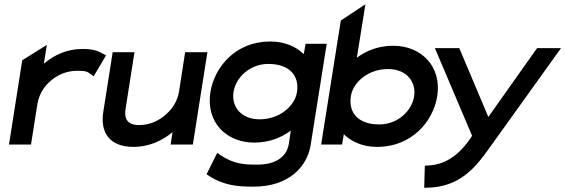

<svg xmlns="http://www.w3.org/2000/svg" viewBox="-20 -676 2644 898"><path d="M22 0H125L155 -190C163 -238 189 -276 222 -302C251 -326 292 -345 341 -345C386 -345 389 -340 404 -329L418 -319L476 -417L463 -424C438 -436 424 -447 365 -447C291 -447 231 -417 185 -378L199 -466L84 -394Z M463 -152C448 -58 491 11 604 11C679 11 740 -19 787 -58L778 0H882L950 -432H846L817 -246C809 -198 781 -160 748 -134C719 -110 679 -91 630 -91C578 -91 560 -119 567 -165L609 -432H507Z M964 -245C942 -104 1039 -9 1169 -9C1239 -9 1295 -32 1340 -65L1331 -4C1321 59 1268 94 1183 94C1123 94 1075 92 1010 49L996 39L946 139L955 145C1028 193 1095 197 1167 197C1330 197 1417 104 1433 2L1508 -471H1409L1401 -423C1366 -456 1315 -482 1244 -482C1081 -482 983 -362 964 -245ZM1072 -245C1083 -316 1151 -377 1235 -377C1333 -377 1381 -323 1369 -245C1359 -181 1289 -118 1194 -118C1105 -118 1062 -180 1072 -245Z M1482 0H1580L1588 -48C1623 -15 1673 11 1744 11C1907 11 2006 -109 2025 -226C2047 -367 1949 -462 1819 -462C1750 -462 1693 -439 1649 -406L1689 -656L1574 -580ZM1621 -226C1631 -290 1700 -353 1795 -353C1884 -353 1927 -291 1917 -226C1906 -155 1838 -94 1754 -94C1656 -94 1609 -148 1621 -226Z M2014 -451 2188 -41C2124 60 2052 95 1983 98L1967 99L1964 202H1977C2130 199 2202 110 2269 16L2604 -451H2492L2264 -129L2128 -451Z"/></svg>

Font: Charger Sport
Style: BlkExtObl
Weight: 900
Designer: Jasper
Foundry: Cannot Into Space Fonts
Version: Version 1.1